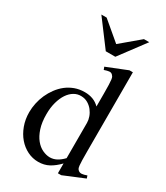

<svg xmlns="http://www.w3.org/2000/svg" viewBox="-220 -982 943 1090"><g transform="rotate(30 252.0 -437.0)"><path d="M369.1 14.6H347.2V-49.8Q317.4 -18.6 286.6 -2Q255.9 14.6 216.8 14.6Q179.7 14.6 146.2 -2Q112.8 -18.6 87.6 -47.9Q62.5 -77.1 47.6 -117.4Q32.7 -157.7 32.7 -205.1Q32.7 -233.9 39.1 -264.2Q45.4 -294.4 58.1 -322.8Q70.8 -351.1 89.4 -376.2Q107.9 -401.4 131.8 -420.2Q155.8 -439 185.5 -450Q215.3 -460.9 250 -460.9Q279.3 -460.9 303.5 -451.9Q327.6 -442.9 347.2 -423.3V-506.3Q347.2 -543.5 346.4 -564.9Q345.7 -586.4 344 -598.4Q342.3 -610.4 339.4 -615.2Q336.4 -620.1 332 -624.5Q323.7 -632.8 311.3 -631.6Q298.8 -630.4 279.3 -623.5L272.5 -641.1L406.7 -694.8H429.2V-177.2Q429.2 -141.1 429.7 -119.4Q430.2 -97.7 431.6 -85Q433.1 -72.3 436 -66.4Q439 -60.5 444.3 -56.6Q453.1 -49.3 466.1 -50.3Q479 -51.3 498.5 -58.6L504.4 -41.5ZM347.2 -315.9Q347.2 -334.5 340.1 -354.5Q333 -374.5 319.8 -391.4Q306.6 -408.2 287.6 -419.4Q268.6 -430.7 244.1 -431.2Q219.2 -432.1 197.3 -419.2Q175.3 -406.2 158.9 -381.8Q142.6 -357.4 132.8 -322.3Q123 -287.1 123 -244.1Q123 -189.9 135.7 -151.4Q148.4 -112.8 168.5 -88.4Q188.5 -64 212.9 -52.5Q237.3 -41 260.7 -40.5Q284.2 -40.5 305.2 -51.5Q326.2 -62.5 347.2 -84.5ZM298.8 -721.2H236.3L110.4 -889.2H145L267.1 -786.1L389.6 -889.2H424.3Z"/></g></svg>

Font: Doulos SIL Viet
Style: Regular
Weight: 400
Designer: Walt Agee, Victor Gaultney, Peter Martin, Debbi Hosken, Becca Hirsbrunner
Foundry: SIL International
Version: Version 5.000